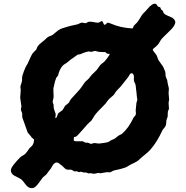

<svg xmlns="http://www.w3.org/2000/svg" viewBox="-20 -920 992 1026"><path d="M448.2 -801.3Q456.5 -806.6 481 -801.8Q505.4 -796.4 511.2 -800.8Q517.1 -805.2 522 -806.6Q526.9 -808.1 529.3 -803.2Q531.7 -797.9 533.7 -792.5Q535.6 -787.1 539.6 -787.6Q543.9 -788.1 548.3 -793.5Q552.7 -798.8 556.6 -798.8Q561 -798.8 572.3 -793.9Q622.1 -772 685.1 -768.1Q690.4 -768.1 692.4 -775.9Q694.3 -783.7 705.1 -792.5Q715.8 -801.3 727.5 -821.8Q739.3 -842.8 747.1 -850.1Q752.9 -854 767.6 -871.6Q782.2 -889.2 792 -895Q801.8 -900.9 807.6 -900.4Q815.4 -899.9 818.8 -892.6Q821.8 -885.3 828.6 -883.3Q835 -881.8 836.9 -879.9Q837.9 -877.9 839.4 -873Q840.8 -868.2 845.2 -865.7Q851.1 -862.8 853 -854Q855 -845.2 875.5 -836.4Q896 -828.1 900.9 -825.2Q921.9 -810.1 915 -792.5Q908.2 -774.9 890.1 -758.3Q872.1 -741.2 863.3 -731.9Q854.5 -722.7 846.7 -715.3Q839.8 -708 834 -697.3Q828.1 -686.5 824.2 -682.1L814.5 -672.4Q809.1 -667 802.2 -662.1Q795.4 -657.2 796.9 -652.8Q797.9 -648.4 805.2 -640.1Q813 -630.9 815.9 -626Q818.8 -621.1 822.3 -609.9Q825.7 -598.6 838.9 -581.5Q852.1 -564.5 853.5 -559.6Q855 -554.7 857.4 -549.8Q865.2 -535.2 864.3 -523.4Q863.3 -512.2 874 -491.2V-486.3Q874 -482.4 877.4 -468.8Q880.9 -455.1 881.8 -450.7Q882.8 -446.3 881.8 -435.1Q880.9 -423.8 880.9 -421.9L883.8 -387.2L880.9 -372.1L882.8 -338.9Q882.8 -335.9 879.4 -330.1Q876 -324.2 876.5 -312.5Q877.4 -296.4 872.6 -287.6Q868.2 -278.3 868.2 -263.7Q868.2 -249 859.4 -238.8Q850.6 -228 849.1 -226.1Q818.4 -159.2 784.2 -121.1Q776.4 -111.3 756.3 -95.2Q736.3 -79.1 724.6 -67.9Q713.4 -56.6 696.3 -49.3Q674.8 -39.6 663.1 -31.7Q651.4 -23.4 622.6 -16.6Q592.8 -10.7 587.9 -8.8Q583 -6.8 577.1 -3.4Q571.3 0 567.9 1L550.8 0Q521.5 5.9 517.1 5.9L505.9 3.9Q486.3 8.8 482.9 8.8L465.8 5.9Q463.9 4.9 459.5 5.9Q455.1 6.8 453.1 6.8Q451.2 6.8 440.9 2Q423.8 2 419.9 0Q416 -2 414.1 -2.4Q412.1 -2.9 408.7 -1.5Q405.3 0 402.8 0L389.2 -4.9L377.9 -3.9Q375 -4.9 370.1 -8.3Q365.2 -11.7 362.3 -12.7Q359.4 -13.7 349.1 -13.2Q338.9 -13.2 335 -14.6Q331.1 -16.1 325.7 -21Q320.3 -25.9 315.4 -30.8Q310.5 -36.1 307.6 -37.1Q305.2 -38.1 296.9 -45.9Q288.6 -53.7 276.9 -50.8Q265.6 -44.4 260.3 -34.2Q254.9 -23.9 252 -20Q249 -16.1 240.7 -5.4Q232.4 5.4 229.5 9.8Q226.6 14.2 219.7 19Q213.9 23.9 210.9 26.4Q208 28.8 193.8 48.8Q179.7 68.8 169.4 78.1Q158.7 86.9 144 85Q129.4 83 115.2 64Q101.1 44.9 95.7 40Q90.3 35.2 73.7 27.3Q57.1 19.5 49.8 14.2Q33.2 -1 40 -19Q46.9 -37.1 85.9 -77.1Q89.8 -82 101.1 -88.4Q112.3 -94.7 116.7 -99.6Q121.1 -104.5 127.9 -113.8Q134.8 -124 136.7 -127Q138.7 -129.9 147.9 -137.7Q156.7 -145.5 160.2 -159.7Q163.6 -173.3 160.2 -176.8Q156.2 -180.2 152.3 -182.6Q148.4 -185.1 147.9 -187.5Q147 -189.9 137.7 -200.2Q128.9 -210 127.9 -211.9Q110.8 -258.8 108.9 -265.6Q106.9 -272.5 102.5 -282.7Q98.1 -292.5 98.6 -302.2Q99.1 -312 98.1 -315.9L91.8 -332Q90.8 -335.4 92.8 -342.8Q95.2 -350.1 94.2 -354L87.9 -397.9L90.8 -437L88.9 -456.1Q89.8 -463.4 94.7 -476.1Q99.1 -488.8 98.1 -501Q97.2 -513.2 107.4 -538.6Q117.2 -564 121.1 -568.8Q125 -573.2 136.7 -599.6Q148.4 -626 151.9 -631.3Q155.3 -636.7 163.1 -644.5L173.8 -654.8Q175.8 -658.2 177.7 -665Q181.6 -676.8 202.6 -693.4Q223.6 -710 229 -716.3Q234.9 -723.1 245.6 -726.6Q255.9 -730 259.8 -732.4Q263.7 -734.9 279.8 -749Q295.9 -763.2 312.5 -768.6Q328.6 -773.9 339.4 -776.9Q350.1 -780.3 358.4 -782.2Q366.7 -784.2 378.9 -786.6Q391.1 -789.1 395.5 -790.5Q399.4 -792 405.3 -794.9Q411.1 -797.9 414.6 -798.8Q418 -799.8 425.3 -797.9Q432.6 -795.9 436.5 -795.9Q440.4 -795.9 448.2 -801.3ZM394 -627.4Q391.1 -626 386.2 -621.6Q381.3 -617.2 367.7 -608.4Q353.5 -599.6 344.7 -590.8Q335.9 -583 326.7 -578.1Q306.6 -567.4 293.9 -530.8Q293 -529.8 292.5 -524.9Q291.5 -515.6 280.8 -504.9Q272.9 -486.8 267.1 -455.1Q264.2 -450.2 265.6 -426.8Q267.1 -403.3 266.1 -398.9L261.2 -375L266.1 -360.8Q267.1 -357.9 266.6 -350.1Q266.1 -342.3 271.5 -328.1Q276.9 -314 277.8 -310.1L275.9 -293Q274.9 -288.1 277.8 -289.1Q283.2 -291 286.1 -301.8Q289.1 -312.5 292 -315.4Q294.9 -318.4 302.7 -323.2Q310.5 -328.1 314 -331.5Q316.9 -335 320.8 -342.3Q324.2 -349.6 327.1 -353.5Q330.1 -357.4 336.9 -361.8Q343.8 -367.2 346.7 -370.1Q349.6 -373 352.1 -379.4Q356.9 -389.6 383.3 -417Q409.7 -444.3 420.9 -462.4Q431.6 -480.5 443.8 -490.2Q456.1 -500.5 462.4 -510.3Q468.8 -520 483.9 -533.2Q499 -546.4 507.3 -560.5Q515.6 -575.2 536.1 -588.9Q560.1 -615.7 566.9 -631.8Q566.9 -632.8 560.1 -632.3Q553.2 -631.8 548.8 -636.2Q543.9 -641.1 542 -641.6Q539.1 -642.1 522.5 -642.1Q505.9 -642.1 498 -645.5Q490.2 -648.9 482.9 -647L469.7 -643.1L453.1 -645Q434.1 -641.6 420.9 -635.3Q408.2 -628.9 402.3 -628.9Q396.5 -628.9 394 -627.4ZM695.3 -498Q698.7 -524.9 684.1 -528.8Q676.8 -528.8 671.9 -519.5Q667 -509.8 661.6 -503.9Q656.2 -498 639.2 -475.6Q622.1 -453.1 610.8 -442.9Q599.6 -432.6 594.2 -422.4Q588.9 -411.6 573.7 -400.4Q559.1 -389.2 543.9 -366.2Q494.1 -316.4 485.4 -302.7L474.6 -285.2Q472.2 -281.2 469.7 -277.3Q466.8 -273.4 459 -267.1Q451.2 -260.7 448.2 -256.8Q445.3 -252.9 422.9 -228Q400.4 -203.1 395 -197.3Q389.6 -191.4 384.8 -189.5Q379.9 -187.5 377.9 -188.5Q376 -189 375 -185.5Q374 -182.1 374 -170.9Q374 -165 390.1 -165H422.9Q424.8 -164.1 428.7 -161.6Q432.6 -159.2 435.5 -158.2Q438 -157.2 442.9 -157.7Q447.8 -158.2 455.6 -155.3Q462.9 -151.9 465.8 -150.9L483.9 -155.8L508.8 -152.8Q547.9 -157.2 555.7 -160.2Q563.5 -163.1 568.4 -167Q577.1 -173.3 584 -174.8Q590.8 -176.3 602.5 -186.5Q613.8 -196.8 621.1 -199.2Q627.9 -202.1 630.9 -204.1Q667 -234.9 692.9 -290Q693.8 -293 700.7 -299.8Q707.5 -306.6 706.1 -317.4Q705.1 -328.1 705.1 -330.1Q705.1 -332 709 -370.1L713.9 -386.2L710.9 -407.2Q710 -423.8 707.5 -439.5Q705.1 -455.1 705.1 -461.9Q705.1 -468.8 699.7 -478Q694.3 -487.3 695.3 -498Z"/></svg>

Font: AntiqueNobleBold
Style: Bold
Weight: 700
Version: Version 001.000